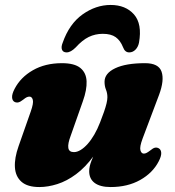

<svg xmlns="http://www.w3.org/2000/svg" viewBox="-20 -740 706 775"><path d="M620.5 -141.5Q630 -136.5 630.8 -123Q631.5 -109.5 620.5 -88.5Q596.5 -42 545.8 -13.5Q495 15 426.5 15Q384.5 15 362.2 -1.5Q340 -18 340 -49Q340 -67.5 348.8 -90Q357.5 -112.5 369 -136.8Q380.5 -161 390.2 -185Q400 -209 401.5 -230.5L418.5 -226Q392.5 -157.5 358.5 -111Q324.5 -64.5 287 -36.8Q249.5 -9 211.5 3Q173.5 15 139 15Q91 15 66.8 -6.2Q42.5 -27.5 40.2 -64.8Q38 -102 55 -150L104 -289.5Q116 -323.5 112.5 -336.8Q109 -350 99 -350Q93.5 -350 88 -347.5Q82.5 -345 74 -338Q62 -328.5 54.2 -326.8Q46.5 -325 39 -328.5Q29.5 -333.5 28.8 -347Q28 -360.5 39 -381.5Q63 -428 112.8 -456.5Q162.5 -485 230 -485Q280.5 -485 304.2 -465.8Q328 -446.5 329.5 -412Q331 -377.5 314.5 -331.5L265.5 -192.5Q253 -159.5 255.8 -142.8Q258.5 -126 278.5 -126Q291.5 -126 305.8 -134.8Q320 -143.5 334 -159.2Q348 -175 360.8 -197Q373.5 -219 384 -246Q393.5 -270 400 -289Q406.5 -308 410 -322.5Q413.5 -337 413.5 -347.5Q413.5 -364 407.8 -378Q402 -392 402 -410Q402 -444 445 -464.5Q488 -485 565.5 -485Q620.5 -485 632.2 -450.5Q644 -416 622 -357L555.5 -180.5Q543 -147 546.8 -133.5Q550.5 -120 560.5 -120Q566 -120 571.5 -122.8Q577 -125.5 585.5 -132Q597.5 -142 605.2 -143.8Q613 -145.5 620.5 -141.5ZM395 -603.5Q364.5 -603.5 338.2 -590.8Q312 -578 285.5 -548.5Q265.5 -528.5 249 -528.5Q234.5 -528.5 230.2 -539.5Q226 -550.5 233 -567.5Q259.5 -643.5 313.2 -681.8Q367 -720 426.5 -720Q487 -720 520.8 -681.8Q554.5 -643.5 541 -567.5Q537.5 -550.5 526.8 -539.5Q516 -528.5 501.5 -528.5Q484.5 -528.5 477 -548.5Q466 -576.5 447 -590Q428 -603.5 395 -603.5Z"/></svg>

Font: Fraunces
Style: Italic
Weight: 900
Italic angle: -16°
Version: Version 1.000;[0bf87f6ff]